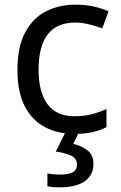

<svg xmlns="http://www.w3.org/2000/svg" viewBox="-20 -566 520 826"><path d="M300 10Q229 10 173.5 -19Q118 -48 86.5 -109Q55 -170 55 -265Q55 -364 88 -426Q121 -488 177.5 -517Q234 -546 306 -546Q347 -546 385 -537.5Q423 -529 447 -517L420 -444Q396 -453 364 -461Q332 -469 304 -469Q146 -469 146 -266Q146 -169 184.5 -117.5Q223 -66 299 -66Q343 -66 376.5 -75Q410 -84 438 -97V-19Q411 -5 378.5 2.5Q346 10 300 10ZM382 139Q382 187 345 213.5Q308 240 234 240Q202 240 184 235V180Q193 182 208 183.5Q223 185 237 185Q273 185 292 175.5Q311 166 311 141Q311 115 284.5 103Q258 91 220 86L263 0H321L295 53Q331 61 356.5 81Q382 101 382 139Z"/></svg>

Font: Noto Sans Gunjala Gondi Semibold
Style: Regular
Weight: 600
Designer: Ek Type
Foundry: Ek Type
Version: Version 1.004; ttfautohint (v1.8.4.7-5d5b)